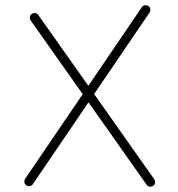

<svg xmlns="http://www.w3.org/2000/svg" viewBox="-20 -691 678 731"><path d="M80.1 14.6Q74.2 10.7 73 3.4Q71.8 -3.9 75.7 -10.3L294.9 -332.5L96.7 -613.3Q92.8 -619.1 93.8 -626.7Q94.7 -634.3 101.1 -638.2Q106.9 -642.1 114.5 -641.1Q122.1 -640.1 126 -633.8L316.4 -364.3L520 -663.6Q523.9 -669.9 531.2 -670.9Q538.6 -671.9 544.9 -668Q551.3 -664.1 552.2 -656.7Q553.2 -649.4 549.3 -643.1L338.4 -333L567.4 -8.3Q571.3 -2.4 570.3 5.1Q569.3 12.7 563 16.6Q557.1 20.5 549.6 19.5Q542 18.6 538.1 12.2L316.9 -301.3L105 10.3Q101.1 16.1 93.8 17.3Q86.4 18.6 80.1 14.6Z"/></svg>

Font: Mikhak-DS1-FD ExtraLight
Style: Regular
Weight: 200
Designer: Amin Abedi
Version: Version 3.2